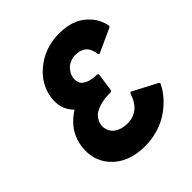

<svg xmlns="http://www.w3.org/2000/svg" viewBox="-229 -1005 1186 1186"><g transform="rotate(-45 364.0 -412.5)"><path d="M381 -154C335 -154 301 -170 279 -193C249 -230 251 -285 291 -324C323 -349 373 -366 446 -364L454 -371L471 -494L465 -501C410 -501 375 -515 356 -535C330 -570 342 -621 378 -655C397 -671 424 -682 453 -682C491 -682 515 -669 532 -652C554 -623 555 -587 555 -587L562 -580L720 -652L728 -659C728 -659 723 -713 681 -762L674 -769C639 -810 579 -847 474 -847C390 -847 314 -818 258 -770L250 -763C202 -721 170 -665 161 -600C153 -542 168 -495 197 -461L203 -454L210 -446C197 -438 183 -428 172 -418L164 -411C121 -373 90 -321 81 -256C71 -183 89 -120 129 -73L135 -66C182 -11 260 22 355 22C473 22 554 -21 608 -68L616 -75C678 -129 701 -188 701 -188L695 -195L533 -280L525 -273C525 -273 513 -223 474 -186C451 -168 422 -154 381 -154Z"/></g></svg>

Font: Hussar Woodtype
Style: BlkObl
Weight: 900
Foundry: Cannot Into Space Fonts
Version: Version 1.07